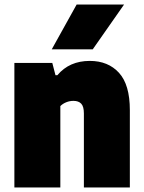

<svg xmlns="http://www.w3.org/2000/svg" viewBox="-20 -828 634 848"><path d="M43.5 -550H211L225 -496H233.5Q286.5 -559 376.5 -559Q457.5 -559 505.5 -506.5Q553.5 -454 553.5 -341.5V0H350.5V-327Q350.5 -357.5 338.8 -370Q327 -382.5 304.5 -382.5Q287.5 -382.5 272.2 -376.2Q257 -370 246.5 -359.5V0H43.5ZM208.5 -610 318.5 -808H528L389.5 -610Z"/></svg>

Font: Encode Sans SemiCondensed Black
Style: Regular
Weight: 900
Width: 4
Designer: Multiple Designers
Foundry: Impallari Type
Version: Version 2.000